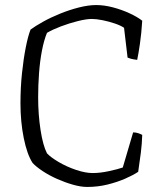

<svg xmlns="http://www.w3.org/2000/svg" viewBox="-20 -740 639 760"><path d="M325 0Q300 0 268.5 -9Q237 -18 205.5 -32Q174 -46 148.5 -63Q123 -80 109 -95Q87 -129 74 -193.5Q61 -258 61 -331Q61 -393 67 -450Q73 -507 82 -552.5Q91 -598 101 -623Q120 -637 150.5 -654Q181 -671 218 -686Q255 -701 292.5 -710.5Q330 -720 361 -720Q392 -720 426.5 -711Q461 -702 492.5 -687.5Q524 -673 543 -658Q540 -609 534 -567.5Q528 -526 523 -503Q507 -505 498 -507.5Q489 -510 485 -512L471 -630Q458 -639 434.5 -647Q411 -655 386 -660Q361 -665 344 -665Q322 -665 288 -656.5Q254 -648 221 -635.5Q188 -623 166 -610Q154 -581 146 -539.5Q138 -498 134.5 -450Q131 -402 131 -355Q131 -287 140.5 -225.5Q150 -164 166 -133Q181 -117 212.5 -98.5Q244 -80 281 -67.5Q318 -55 347 -55Q376 -55 411 -62.5Q446 -70 466 -77L507 -216Q518 -216 528 -212.5Q538 -209 543 -206Q542 -172 537.5 -135.5Q533 -99 527 -60Q508 -47 476 -33Q444 -19 405.5 -9.5Q367 0 325 0Z"/></svg>

Font: Texturina Thin
Style: Regular
Weight: 100
Designer: Guillermo Torres Carreño
Foundry: Omnibus-Type
Version: Version 1.002; ttfautohint (v1.8.3)